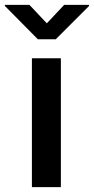

<svg xmlns="http://www.w3.org/2000/svg" viewBox="-61 -767 385 787"><path d="M0 0ZM188.5 0H69.8V-528.3H188.5ZM130.9 -671.4 202.1 -747.1H303.7V-742.2L167.5 -606H94.2L-41 -742.7V-747.1H59.6Z"/></svg>

Font: Roboto Medium
Style: Regular
Weight: 500
Designer: Google
Version: Version 2.134; 2016; ttfautohint (v1.6)